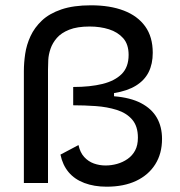

<svg xmlns="http://www.w3.org/2000/svg" viewBox="-20 -690 680 724"><path d="M382 14Q335 14 298 0Q261 -14 238.5 -41Q216 -68 208 -107L276 -143Q282 -115 297.5 -98Q313 -81 334 -73.5Q355 -66 378 -66Q400 -66 421.5 -72Q443 -78 461 -90.5Q479 -103 489.5 -122.5Q500 -142 500 -171Q500 -214 478.5 -239Q457 -264 420.5 -275.5Q384 -287 341 -290Q298 -293 256 -293V-362Q320 -362 366.5 -373.5Q413 -385 439 -411Q465 -437 465 -483Q465 -523 444.5 -546Q424 -569 391 -579.5Q358 -590 318 -590Q271 -590 241 -578Q211 -566 194.5 -547Q178 -528 170.5 -506Q163 -484 162 -463.5Q161 -443 161 -428V0H70V-422Q70 -453 75 -487Q80 -521 95 -553.5Q110 -586 138 -612.5Q166 -639 211.5 -654.5Q257 -670 323 -670Q395 -670 447 -650Q499 -630 527.5 -590.5Q556 -551 556 -491Q556 -449 540.5 -418Q525 -387 492.5 -367Q460 -347 410 -339V-327Q472 -322 512 -301Q552 -280 571.5 -246Q591 -212 591 -166Q591 -111 565.5 -70.5Q540 -30 493.5 -8Q447 14 382 14Z"/></svg>

Font: Bricolage Grotesque 36pt
Style: Regular
Weight: 400
Designer: Mathieu Triay
Foundry: Atelier Triay
Version: Version 1.001;gftools[0.9.33.dev8+g029e19f]